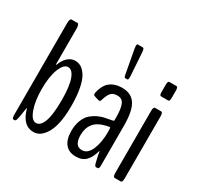

<svg xmlns="http://www.w3.org/2000/svg" viewBox="-163 -966 1201 1166"><g transform="rotate(30 437.5 -383.0)"><path d="M254.9 -248.5Q254.9 -344.7 237.1 -393.3Q219.2 -441.9 189 -441.9Q158.2 -441.9 137 -388.2Q115.7 -334.5 115.7 -248.5Q115.7 -163.6 136.2 -106.7Q156.7 -49.8 188 -49.8Q219.2 -49.8 237.1 -98.1Q254.9 -146.5 254.9 -248.5ZM201.2 5.4Q125.5 5.4 97.2 -97.7Q96.2 -100.1 95.2 -100.1Q93.3 -100.1 90.1 -75Q86.9 -49.8 81.5 -24.9Q76.2 0 68.8 0H59.1Q49.3 0 49.3 -28.8V-667.5Q49.3 -702.1 61.5 -702.1H104Q109.4 -702.1 112.5 -692.6Q115.7 -683.1 115.7 -667.5V-423.3Q115.7 -417 117.7 -417L120.1 -419.4Q134.3 -458 157.5 -477.5Q180.7 -497.1 207.5 -497.1Q231 -497.1 250.5 -484.6Q270 -472.2 286.9 -444.6Q303.7 -417 313.5 -366Q323.2 -314.9 323.2 -244.6Q323.2 -190.4 316.2 -147.2Q309.1 -104 297.1 -75.9Q285.2 -47.9 269 -29.1Q252.9 -10.3 236.1 -2.4Q219.2 5.4 201.2 5.4Z M521.5 -556.6Q515.1 -556.6 511.7 -575.7L481.4 -740.2Q479.5 -752 479.5 -758.3Q479.5 -772 484.4 -772H520.5Q525.9 -772 528.6 -766.4Q531.2 -760.7 532.7 -745.1L543 -589.4Q543.5 -582.5 543.5 -572.3Q543.5 -556.6 536.1 -556.6ZM512.2 -46.4Q550.8 -46.4 572.8 -96.2Q594.7 -146 594.7 -218.8Q594.7 -252.9 591.3 -252.9Q590.8 -252.9 580.8 -251.5Q570.8 -250 569.8 -249.5Q510.7 -236.3 485.1 -204.1Q459.5 -171.9 459.5 -121.6Q459.5 -46.4 512.2 -46.4ZM499 5.9Q449.7 5.9 424.1 -25.9Q398.4 -57.6 398.4 -116.2Q398.4 -159.2 411.6 -191.9Q424.8 -224.6 444.8 -241.9Q464.8 -259.3 489.3 -271Q513.7 -282.7 534.7 -286.4Q555.7 -290 572.8 -293.5Q589.8 -296.9 593.3 -299.3V-326.2Q593.3 -382.8 580.8 -412.4Q568.4 -441.9 534.2 -441.9Q503.9 -441.9 489.5 -425Q475.1 -408.2 464.4 -372.1Q461.4 -363.8 458.5 -360.8Q455.6 -357.9 451.2 -358.9Q444.3 -360.4 427.5 -365.7Q410.6 -371.1 410.2 -373.5Q405.3 -378.4 410.6 -399.9Q419.4 -431.2 433.6 -451.7Q447.8 -472.2 473.9 -484.6Q500 -497.1 537.6 -497.1Q599.6 -497.1 629.6 -452.4Q659.7 -407.7 659.7 -303.2V-23.9Q659.7 0 649.4 0H637.7Q629.9 0 624.5 -20Q610.4 -79.6 609.4 -91.8Q609.4 -93.3 608.4 -94Q607.4 -94.7 606.7 -94Q606 -93.3 605.5 -91.8Q593.3 -44.4 568.1 -19.3Q543 5.9 499 5.9Z M766.6 -569.8Q760.7 -569.8 757.8 -575Q754.9 -580.1 754.9 -594.7V-645.5Q754.9 -660.2 757.8 -665.5Q760.7 -670.9 766.6 -670.9H814.9Q826.2 -670.9 826.2 -645.5V-594.7Q826.2 -580.1 823.5 -575Q820.8 -569.8 814.9 -569.8ZM769.5 0Q757.3 0 757.3 -29.8V-461.9Q757.3 -491.2 769.5 -491.2H812Q823.7 -491.2 823.7 -461.9V-29.8Q823.7 0 812 0Z"/></g></svg>

Font: BenchNine
Style: Regular
Weight: 400
Designer: Vernon Adams
Foundry: Vernon Adams
Version: Version 1 ; ttfautohint (v0.92.18-e454-dirty) -l 8 -r 50 -G 